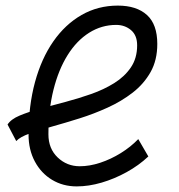

<svg xmlns="http://www.w3.org/2000/svg" viewBox="-20 -652 640 686"><path d="M474 -155 510 -93Q476 -61 432.5 -37Q389 -13 343 0.5Q297 14 254 14Q205 14 166 -9.5Q127 -33 104.5 -75Q82 -117 82 -171Q82 -274 105 -358.5Q128 -443 170.5 -504Q213 -565 271.5 -598.5Q330 -632 401 -632Q468 -632 505 -598.5Q542 -565 542 -495Q542 -437 518 -394.5Q494 -352 454 -321Q414 -290 364.5 -267.5Q315 -245 264 -229Q213 -213 166.5 -200Q120 -187 86 -175Q52 -163 38 -148L7 -207Q19 -226 50 -239Q81 -252 123 -263.5Q165 -275 212.5 -287.5Q260 -300 305.5 -316Q351 -332 388 -355Q425 -378 447.5 -411Q470 -444 470 -490Q470 -526 448 -544.5Q426 -563 395 -563Q343 -563 298.5 -535Q254 -507 221.5 -455Q189 -403 171 -331Q153 -259 153 -172Q153 -121 186 -89.5Q219 -58 265 -58Q300 -58 338 -70.5Q376 -83 411.5 -105Q447 -127 474 -155Z"/></svg>

Font: Victor Mono
Style: Italic
Weight: 400
Italic angle: -12°
Monospace: yes
Designer: Rune Bjørnerås
Version: Version 1.561;gftools[0.9.30]